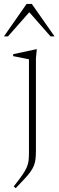

<svg xmlns="http://www.w3.org/2000/svg" viewBox="-52 -697 298 978"><path d="M95.5 -395Q90 -396 76.8 -398.8Q63.5 -401.5 47 -404.8Q30.5 -408 15 -411V-421L131.5 -446H135.5L131 -400V68.5Q131 93.5 129 112Q127 130.5 121 145.8Q115 161 103.8 177Q92.5 193 74 213Q55.5 233 28 261.5L18 252.5Q45.5 218 61.2 195.2Q77 172.5 84.5 154.8Q92 137 93.8 119.5Q95.5 102 95.5 78ZM-32 -511.5 83.5 -677H110L226 -511.5H205.5L85.5 -648H109L-11.5 -511.5Z"/></svg>

Font: Newsreader 24pt ExtraLight
Style: Regular
Weight: 250
Designer: Hugues Gentile
Foundry: Production Type
Version: Version 1.003